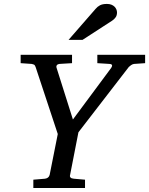

<svg xmlns="http://www.w3.org/2000/svg" viewBox="-20 -947 751 967"><path d="M654.8 -625Q647.5 -624 640.1 -618.9Q632.8 -613.8 628.9 -609.9L375 -280.8L333 -65.9Q330.6 -58.6 335 -53.2Q339.4 -47.9 352.1 -46.9L408.2 -42V0H147.9V-42L206.1 -46.9Q214.8 -47.9 221.2 -52.5Q227.5 -57.1 230 -65.9L271 -272L159.2 -609.9Q155.8 -619.6 150.6 -621.8Q145.5 -624 140.1 -625L84 -628.9V-670.9H342.8V-628.9L278.8 -625Q270.5 -624 266.4 -618.7Q262.2 -613.3 265.1 -605L347.2 -345.2L540 -605Q542 -608.4 543.5 -611.8Q544.9 -615.2 544.4 -617.9Q543.9 -620.6 541.3 -622.6Q538.6 -624.5 532.2 -625L470.2 -628.9V-670.9H710.9V-628.9ZM569.3 -884.3Q569.3 -870.1 563 -860.6Q556.6 -851.1 545.4 -843.3L395.5 -746.1H325.2L461.4 -902.3Q466.3 -908.2 471.7 -912.6Q477.1 -917 483.6 -920.4Q490.2 -923.8 498.8 -925.5Q507.3 -927.2 518.6 -927.2Q531.7 -927.2 541.3 -923.3Q550.8 -919.4 556.9 -913.3Q563 -907.2 566.2 -899.4Q569.3 -891.6 569.3 -884.3Z"/></svg>

Font: Charis SIL Eur
Style: Italic
Weight: 400
Italic angle: -11°
Foundry: SIL International
Version: Version 5.000